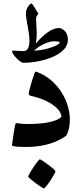

<svg xmlns="http://www.w3.org/2000/svg" viewBox="-20 -842 468 1107"><path d="M382.8 -153.8Q382.8 -136.2 380.6 -120.4Q378.4 -104.5 374.8 -91.3Q371.1 -78.1 366.5 -68.6Q361.8 -59.1 356.4 -55.7Q330.6 -38.1 302.5 -26.4Q274.4 -14.6 245.8 -7.6Q217.3 -0.5 188.2 2.4Q159.2 5.4 132.3 5.4Q117.7 5.4 102.8 4.9Q87.9 4.4 75.9 3.4Q64 2.4 56.4 0.5Q48.8 -1.5 48.8 -3.9Q48.8 -5.4 50.3 -15.1Q51.8 -24.9 54 -39.3Q56.2 -53.7 58.3 -70.1Q60.5 -86.4 63.2 -100.3Q65.9 -114.3 68.1 -123.3Q70.3 -132.3 71.8 -132.3Q75.2 -132.3 95 -129.6Q114.7 -127 140.6 -127Q220.7 -127 270.5 -139.2Q320.3 -151.4 334.5 -169.4Q331.1 -195.3 310.8 -215.6Q290.5 -235.8 263.4 -251Q236.3 -266.1 207 -275.9Q177.7 -285.6 155.8 -289.6Q145.5 -293.5 145.5 -303.7Q145.5 -307.1 148.2 -317.9Q150.9 -328.6 154.8 -342.5Q158.7 -356.4 163.1 -371.8Q167.5 -387.2 172.1 -399.9Q176.8 -412.6 179.7 -420.9Q182.6 -429.2 183.6 -429.2Q185.1 -429.2 189.5 -428Q193.8 -426.8 195.3 -426.3Q241.7 -408.2 276.9 -377.2Q312 -346.2 335.4 -308.8Q358.9 -271.5 370.8 -231Q382.8 -190.4 382.8 -153.8ZM299.8 146Q299.8 148.4 295.7 156.5Q291.5 164.6 285.2 175.5Q278.8 186.5 270.8 198.7Q262.7 210.9 255.1 220.9Q247.6 231 241.2 237.8Q234.9 244.6 232.4 244.6Q230.5 244.6 215.8 235.1Q201.2 225.6 185.1 213.6Q168.9 201.7 155.8 190.4Q142.6 179.2 142.6 176.3Q142.6 173.8 146.7 165.3Q150.9 156.7 157.7 145.8Q164.6 134.8 172.6 122.6Q180.7 110.4 188 100.3Q195.3 90.3 201.2 83.5Q207 76.7 209.5 76.7Q213.4 76.7 228 86.4Q242.7 96.2 258.8 108.2Q274.9 120.1 287.4 131.3Q299.8 142.6 299.8 146ZM371.6 -613.8Q371.6 -580.1 346.9 -555.2Q322.3 -530.3 283.9 -513.7Q245.6 -497.1 200.4 -488.5Q155.3 -480 114.7 -480Q106.9 -480 95.9 -488Q85 -496.1 74.7 -506.8Q64.5 -517.6 56.9 -528.6Q49.3 -539.6 49.3 -544.4Q49.3 -550.3 54.7 -550.3Q58.1 -550.3 65.2 -549.8Q72.3 -549.3 80.6 -548.8L97.2 -547.9Q105.5 -547.4 111.8 -547.4Q125.5 -547.4 132.8 -552.7Q140.1 -558.1 144 -569.3Q147.5 -578.1 148.7 -587.4Q149.9 -596.7 149.9 -602.1Q149.9 -624 146.7 -646.5Q143.6 -668.9 139.6 -690.2Q135.7 -711.4 132.6 -731Q129.4 -750.5 129.4 -765.6Q129.4 -776.4 133.3 -786.9Q137.2 -797.4 142.3 -805.2Q147.5 -813 153.3 -817.6Q159.2 -822.3 162.1 -822.3Q163.6 -822.3 169.9 -813Q176.3 -803.7 183.3 -792.5Q190.4 -781.2 196 -771.5Q201.7 -761.7 201.7 -761.2Q196.3 -756.8 192.1 -750.2Q188 -743.7 188 -731Q188 -712.4 189.9 -689.7Q191.9 -667 191.9 -650.4Q191.9 -641.6 190.7 -624.3Q189.5 -606.9 186.5 -590.8Q202.1 -609.4 219 -625.7Q235.8 -642.1 252.9 -654.3Q270 -666.5 286.4 -673.3Q302.7 -680.2 317.4 -680.2Q331.1 -680.2 341.3 -673.6Q351.6 -667 358.4 -657.5Q365.2 -647.9 368.4 -636.2Q371.6 -624.5 371.6 -613.8ZM324.2 -594.2Q324.2 -601.6 313.7 -602.8Q303.2 -604 291 -604Q278.8 -604 264.2 -599.9Q249.5 -595.7 233.9 -588.6Q218.3 -581.5 203.1 -571.5Q188 -561.5 176.3 -549.3Q214.4 -551.8 242.4 -558.8Q270.5 -565.9 288.6 -573.2Q306.6 -580.6 315.4 -586.7Q324.2 -592.8 324.2 -594.2Z"/></svg>

Font: Accordance
Style: Bold
Weight: 700
Version: Version 1.2 (build January 31, 2020) Miklal Software Solutio